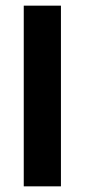

<svg xmlns="http://www.w3.org/2000/svg" viewBox="-20 -659 300 679"><path d="M195.5 0H64V-639H195.5Z"/></svg>

Font: Anek Latin SemiBold
Style: Regular
Weight: 600
Designer: Yesha Goshar
Foundry: Ek Type
Version: Version 1.003